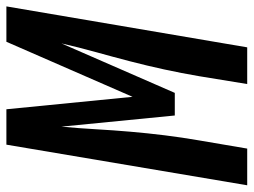

<svg xmlns="http://www.w3.org/2000/svg" viewBox="-132 -660 775 586"><g transform="rotate(-90 255.0 -367.5)"><path d="M-18 0 106 -735H214L252 -350L420 -735H528L403 0H291L315 -147Q324 -200 335.5 -253Q347 -306 360.5 -358Q374 -410 388.5 -462Q403 -514 415 -567L264 -221H195L161 -567Q156 -514 153 -461.5Q150 -409 145.5 -356.5Q141 -304 134.5 -251.5Q128 -199 119 -147L94 0Z"/></g></svg>

Font: iosevka_custom_sans_ss08
Style: Bold Italic
Weight: 700
Italic angle: -10°
Designer: Belleve Invis
Foundry: Belleve Invis
Version: Version 10.3.0; ttfautohint (v1.8.3)